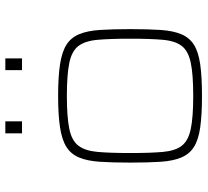

<svg xmlns="http://www.w3.org/2000/svg" viewBox="-48 -702 759 702"><g transform="rotate(-90 331.0 -351.5)"><path d="M331 8Q261 8 215.5 1.5Q170 -5 144 -21.5Q118 -38 105.5 -68Q93 -98 90 -143.5Q87 -189 87 -254Q87 -319 90 -365Q93 -411 105.5 -441Q118 -471 144 -487.5Q170 -504 215.5 -511Q261 -518 331 -518Q401 -518 446.5 -511Q492 -504 518 -487.5Q544 -471 556.5 -441Q569 -411 572 -365Q575 -319 575 -254Q575 -189 572 -143.5Q569 -98 556.5 -68Q544 -38 518 -21.5Q492 -5 446.5 1.5Q401 8 331 8ZM331 -24Q409 -24 452 -33Q495 -42 513.5 -66Q532 -90 536 -135.5Q540 -181 540 -254Q540 -327 536 -373Q532 -419 513.5 -443.5Q495 -468 452 -477Q409 -486 331 -486Q253 -486 210 -477Q167 -468 148.5 -443.5Q130 -419 126 -373Q122 -327 122 -254Q122 -181 126 -135.5Q130 -90 148.5 -66Q167 -42 210 -33Q253 -24 331 -24ZM194 -650V-711H238V-650ZM425 -650V-711H468V-650Z"/></g></svg>

Font: Saira Expanded Thin
Style: Regular
Weight: 250
Width: 7
Designer: Hector Gatti with collaboration of the Omnibus-Type team
Foundry: Omnibus-Type
Version: Version 1.101